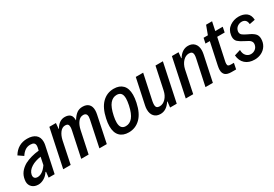

<svg xmlns="http://www.w3.org/2000/svg" viewBox="32 -1435 3218 2251"><g transform="rotate(-30 1641.5 -309.5)"><path d="M423 -395Q423 -373 419 -353L344 0H263L271 -76L263 -75Q236 -33 196.5 -11Q157 11 121 11Q69 11 37.5 -18Q6 -47 6 -93Q6 -100 8 -116Q15 -170 45 -210Q75 -250 126 -279Q208 -321 320 -333L325 -355Q331 -378 331 -393Q331 -419 315.5 -431Q300 -443 268 -443Q228 -443 197.5 -422Q167 -401 143 -363L76 -409Q144 -522 271 -522Q343 -522 383 -489.5Q423 -457 423 -395ZM283 -158 304 -260Q268 -255 234 -244Q200 -233 175 -217Q117 -181 107 -128Q106 -124 106 -115Q106 -94 119 -82Q132 -70 154 -70Q223 -70 283 -158Z M568 -512H657L650 -435L654 -436Q703 -522 780 -522Q826 -522 851.5 -499.5Q877 -477 876 -422L880 -426Q912 -477 944.5 -499.5Q977 -522 1020 -522Q1074 -522 1102.5 -493.5Q1131 -465 1131 -412Q1131 -388 1125 -359L1050 0H950L1024 -352Q1028 -376 1028 -384Q1028 -434 979 -434Q938 -434 909 -396Q880 -358 867 -298L804 0H704L776 -340Q782 -367 782 -386Q782 -411 771 -422.5Q760 -434 736 -434Q695 -434 665.5 -395.5Q636 -357 623 -298L561 0H460Z M1181 -165Q1181 -209 1193 -263Q1221 -394 1286 -458Q1351 -522 1443 -522Q1520 -522 1563 -478Q1606 -434 1606 -347Q1606 -303 1594 -246Q1567 -117 1501.5 -53Q1436 11 1345 11Q1267 11 1224 -33.5Q1181 -78 1181 -165ZM1502 -263Q1513 -318 1513 -350Q1513 -399 1493.5 -420.5Q1474 -442 1437 -442Q1384 -442 1346 -396.5Q1308 -351 1286 -246Q1276 -199 1276 -162Q1276 -70 1350 -70Q1404 -70 1442 -115.5Q1480 -161 1502 -263Z M1997 0H1907L1916 -78L1911 -77Q1855 10 1775 10Q1720 10 1689.5 -23.5Q1659 -57 1659 -116Q1659 -140 1665 -168L1738 -512H1838L1765 -169Q1760 -141 1760 -125Q1760 -96 1772.5 -84.5Q1785 -73 1810 -73Q1855 -73 1891.5 -111Q1928 -149 1941 -210L2005 -512H2105Z M2227 -512H2317L2309 -434L2314 -435Q2368 -522 2449 -522Q2503 -522 2534 -488.5Q2565 -455 2565 -398Q2565 -374 2559 -345L2486 0H2386L2459 -343Q2465 -370 2465 -388Q2465 -416 2452 -427.5Q2439 -439 2414 -439Q2369 -439 2333 -401Q2297 -363 2283 -302L2220 0H2119Z M2630 -92Q2630 -112 2637 -147L2700 -442H2641L2656 -512H2714L2758 -630H2839L2814 -512H2915L2901 -442H2800L2740 -161Q2733 -133 2733 -114Q2733 -94 2743 -87Q2753 -80 2778 -80H2817L2801 0H2738Q2682 0 2656 -23Q2630 -46 2630 -92Z M2871 -149 2954 -175Q2954 -124 2980 -96Q3006 -68 3043 -68Q3077 -68 3103 -88.5Q3129 -109 3135 -144Q3136 -149 3136 -158Q3136 -177 3125 -190.5Q3114 -204 3100.5 -212Q3087 -220 3052 -238Q3001 -263 2974.5 -287Q2948 -311 2948 -354Q2948 -361 2950 -377Q2960 -448 3014 -485Q3068 -522 3134 -522Q3195 -522 3236.5 -492Q3278 -462 3281 -395L3205 -380Q3202 -418 3183.5 -435Q3165 -452 3136 -452Q3104 -452 3077 -433Q3050 -414 3043 -378Q3042 -374 3042 -367Q3042 -340 3062 -324Q3082 -308 3127 -287Q3180 -264 3207.5 -237.5Q3235 -211 3235 -166Q3235 -114 3210.5 -74Q3186 -34 3143.5 -12Q3101 10 3050 10Q2972 10 2924.5 -32Q2877 -74 2871 -149Z"/></g></svg>

Font: Decalotype Medium Italic
Style: Regular
Weight: 500
Italic angle: -12°
Designer: Alfredo Marco Pradil
Foundry: Alfredo Marco Pradil
Version: Version 1.0